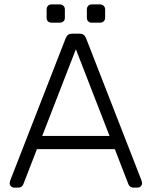

<svg xmlns="http://www.w3.org/2000/svg" viewBox="-20 -853 690 873"><path d="M44 0Q36 0 30 -6Q24 -12 24 -20L26 -31L279 -680Q287 -700 308 -700H342Q363 -700 371 -680L624 -31L626 -20Q626 -12 620 -6Q614 0 606 0H586Q577 0 571.5 -5Q566 -10 564 -15L502 -175H148L86 -15Q84 -10 78.5 -5Q73 0 64 0ZM172 -235H478L325 -629ZM214 -750Q204 -750 198 -756Q192 -762 192 -772V-810Q192 -820 198 -826.5Q204 -833 214 -833H252Q262 -833 268.5 -826.5Q275 -820 275 -810V-772Q275 -762 268.5 -756Q262 -750 252 -750ZM397 -750Q387 -750 381 -756Q375 -762 375 -772V-810Q375 -820 381 -826.5Q387 -833 397 -833H435Q445 -833 451.5 -826.5Q458 -820 458 -810V-772Q458 -762 451.5 -756Q445 -750 435 -750Z"/></svg>

Font: Rubik AZ
Style: Regular
Weight: 300
Designer: Hubert and Fischer
Foundry: Hubert & Fischer
Version: Version 2.000